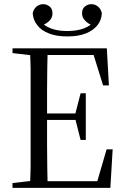

<svg xmlns="http://www.w3.org/2000/svg" viewBox="-20 -902 601 922"><path d="M40 0H175V-36H153L40 -23ZM124 0H209Q208 -44 207 -97Q206 -150 206 -207V-318V-360V-467Q206 -522 207 -575Q208 -627 209 -670H124Q126 -627 127 -575Q127 -522 127 -467V-360V-314V-206Q127 -149 127 -96Q126 -43 124 0ZM166 0H510L521 -185H492L442 -14L479 -32H166ZM166 -326H360V-357H166ZM367 -230H392V-454H367L341 -353V-333ZM40 -647 153 -634H175V-670H40ZM475 -492H503L493 -670H165V-638H461L424 -656ZM303 -727Q355 -727 391 -741Q427 -755 448 -781Q468 -806 469 -839Q464 -860 450 -871Q436 -882 418 -882Q402 -882 388 -871Q374 -860 374 -838Q374 -819 387 -805Q399 -790 429 -777L443 -808Q417 -779 384 -766Q350 -753 303 -753Q256 -753 223 -766Q190 -779 163 -808L177 -777Q207 -790 220 -805Q232 -819 232 -838Q232 -860 218 -871Q204 -882 188 -882Q170 -882 156 -871Q142 -860 137 -839Q139 -806 159 -781Q179 -755 216 -741Q252 -727 303 -727Z"/></svg>

Font: Source Serif 4 48pt
Style: Regular
Weight: 400
Designer: Frank Grie√ühammer
Foundry: Adobe Systems Incorporated
Version: Version 4.004;hotconv 1.0.116;makeotfexe 2.5.65601